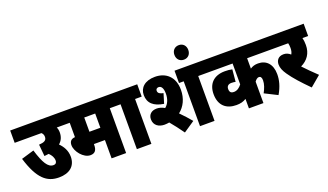

<svg xmlns="http://www.w3.org/2000/svg" viewBox="-78 -1398 3350 1963"><g transform="rotate(-20 1596.5 -417.0)"><path d="M0 -622V-488H291C304 -476 312 -462 312 -440C312 -401 283 -388 228 -385L240 -257C257 -259 273 -261 288 -263C315 -237 332 -208 332 -174C332 -154 322 -138 295 -138C237 -138 197 -203 153 -349L15 -308C87 -72 177 0 307 0C420 0 491 -56 491 -159C491 -227 459 -278 420 -317C453 -345 470 -383 470 -432C470 -452 466 -471 458 -488H526V-622Z M1035 -488H1106V-622H513V-488H599V-332C550 -329 537 -299 537 -266C537 -198 611 -104 686 -104C734 -104 757 -131 757 -190V-199H877V0H1035ZM876 -488V-333H757V-488Z M1310 -488H1382V-622H1093V-488H1152V0H1310Z M1504 -138C1522 -138 1539 -140 1556 -143C1594 -98 1633 -47 1672 8L1793 -74C1760 -114 1720 -158 1682 -196C1745 -245 1783 -322 1783 -417C1783 -555 1698 -632 1577 -632C1466 -632 1407 -573 1407 -496C1407 -407 1463 -357 1572 -340L1604 -445C1567 -453 1546 -464 1546 -492C1546 -510 1560 -520 1577 -520C1606 -520 1625 -492 1625 -432C1625 -374 1605 -326 1568 -296C1540 -313 1510 -321 1483 -321C1427 -321 1391 -289 1391 -237C1391 -170 1444 -138 1504 -138ZM1997 -488H2068V-622H1788V-488H1839V0H1997Z M1842 -774C1842 -728 1871 -695 1918 -695C1964 -695 1993 -728 1993 -774C1993 -819 1964 -853 1918 -853C1871 -853 1842 -819 1842 -774Z M2800 -488V-622H2056V-488H2371V-261C2349 -232 2321 -210 2285 -210C2262 -210 2239 -217 2239 -258C2239 -289 2258 -306 2291 -306C2309 -306 2324 -304 2336 -301L2348 -433C2322 -439 2299 -441 2268 -441C2147 -441 2081 -370 2081 -260C2081 -135 2155 -75 2264 -75C2308 -75 2339 -83 2371 -103V0H2529V-233C2543 -253 2559 -266 2576 -266C2592 -266 2605 -254 2605 -221C2605 -179 2588 -135 2565 -93L2702 -24C2747 -101 2763 -167 2763 -230C2763 -339 2704 -400 2615 -400C2580 -400 2554 -392 2529 -375V-488Z M3162 -77C3108 -127 3059 -178 3019 -220C3094 -256 3140 -319 3140 -410C3140 -442 3137 -467 3131 -488H3193V-622H2787V-488H2976C2980 -472 2982 -455 2982 -436C2982 -408 2977 -387 2966 -369C2944 -389 2920 -399 2892 -399C2833 -399 2809 -360 2809 -317C2809 -281 2824 -246 2852 -205C2897 -139 2958 -72 3048 19Z"/></g></svg>

Font: Noto Sans Devanagari UI Condensed Black
Style: Regular
Weight: 900
Width: 3
Designer: Jelle Bosma - Monotype Design Team
Foundry: Monotype Imaging Inc.
Version: Version 2.004